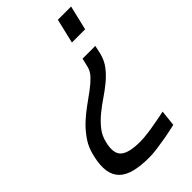

<svg xmlns="http://www.w3.org/2000/svg" viewBox="-228 -565 841 841"><g transform="rotate(-45 193.0 -144.0)"><path d="M0 37Q9 -6 30.5 -38Q52 -70 79 -95.5Q106 -121 135.5 -142Q165 -163 190.5 -182Q216 -201 234.5 -220.5Q253 -240 258 -264L267 -302H346L337 -261Q329 -229 309.5 -203.5Q290 -178 264 -156.5Q238 -135 209 -115.5Q180 -96 154 -74.5Q128 -53 108 -27.5Q88 -2 81 30Q67 88 92.5 111Q118 134 189 134Q208 134 235.5 130.5Q263 127 289 122Q319 117 351 110L343 184Q309 192 276 198Q248 203 218.5 207Q189 211 169 211Q117 211 80 202Q43 193 21.5 172.5Q0 152 -5.5 118.5Q-11 85 0 37ZM366 -385H284L311 -499H393Z"/></g></svg>

Font: Panefresco 400wt
Style: Italic
Weight: 400
Foundry: Campivisivi & Chank Co
Version: Version 1.001